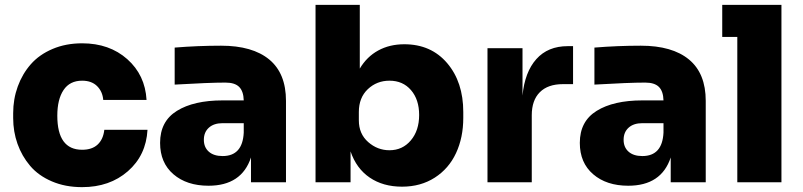

<svg xmlns="http://www.w3.org/2000/svg" viewBox="-20 -750 3303 790"><path d="M317.9 20Q248.5 20 193.4 -3.7Q138.2 -27.3 104 -67.6Q69.8 -107.9 52 -158.2Q34.2 -208.5 34.2 -264.2V-284.2Q34.2 -342.3 53 -394Q71.8 -445.8 106.7 -485.6Q141.6 -525.4 196.3 -548.6Q251 -571.8 317.9 -571.8Q430.2 -571.8 503.7 -506.6Q577.1 -441.4 583 -338.9H404.8Q401.9 -373.5 379.4 -395.8Q356.9 -418 317.9 -418Q267.1 -418 241.5 -379.6Q215.8 -341.3 215.8 -273.9Q215.8 -133.8 317.9 -133.8Q358.9 -133.8 381.8 -155.3Q404.8 -176.8 409.2 -215.8H586.9Q581.1 -110.8 506.1 -45.4Q431.2 20 317.9 20Z M837.9 14.2Q748.5 14.2 693.6 -33Q638.7 -80.1 638.7 -162.1Q638.7 -251 708 -293.9Q777.3 -336.9 896 -336.9H982.9Q981.9 -374.5 964.1 -392.3Q946.3 -410.2 907.7 -410.2Q840.8 -410.2 698.7 -401.9V-554.2Q794.4 -562 889.6 -562Q1019 -562 1087.9 -505.1Q1156.7 -448.2 1156.7 -335V0H1012.7V-102.1Q974.1 14.2 837.9 14.2ZM896 -107.9Q978 -107.9 982.9 -204.1V-243.2H896Q859.9 -243.2 839.4 -224.6Q818.8 -206.1 818.8 -174.8Q818.8 -144 839.1 -126Q859.4 -107.9 896 -107.9Z M1634.3 18.1Q1556.2 18.1 1501.2 -19.3Q1446.3 -56.6 1422.4 -127V0H1278.3V-730H1460.4V-467.8Q1489.3 -516.6 1536.1 -542.2Q1583 -567.9 1643.6 -567.9Q1753.9 -567.9 1820.1 -490Q1886.2 -412.1 1886.2 -289.1V-265.1Q1886.2 -184.1 1856.4 -120.1Q1826.7 -56.2 1768.8 -19Q1710.9 18.1 1634.3 18.1ZM1582.5 -131.8Q1636.2 -131.8 1670.4 -172.4Q1704.6 -212.9 1704.6 -276.9Q1704.6 -340.3 1671.1 -379.2Q1637.7 -418 1582.5 -418Q1530.3 -418 1493.4 -383.1Q1456.5 -348.1 1456.5 -289.1V-254.9Q1456.5 -199.2 1494.9 -165.5Q1533.2 -131.8 1582.5 -131.8Z M2168 0H1985.8V-551.8H2129.9V-356.9Q2139.2 -453.6 2186.8 -506.8Q2234.4 -560.1 2315.9 -560.1H2337.9V-403.8H2295.9Q2234.4 -403.8 2201.2 -370.6Q2168 -337.4 2168 -275.9Z M2564.9 14.2Q2475.6 14.2 2420.7 -33Q2365.7 -80.1 2365.7 -162.1Q2365.7 -251 2435.1 -293.9Q2504.4 -336.9 2623 -336.9H2710Q2709 -374.5 2691.2 -392.3Q2673.3 -410.2 2634.8 -410.2Q2567.9 -410.2 2425.8 -401.9V-554.2Q2521.5 -562 2616.7 -562Q2746.1 -562 2814.9 -505.1Q2883.8 -448.2 2883.8 -335V0H2739.7V-102.1Q2701.2 14.2 2564.9 14.2ZM2623 -107.9Q2705.1 -107.9 2710 -204.1V-243.2H2623Q2586.9 -243.2 2566.4 -224.6Q2545.9 -206.1 2545.9 -174.8Q2545.9 -144 2566.2 -126Q2586.4 -107.9 2623 -107.9Z M3195.3 0H3013.7V-598.1H2951.7V-730H3195.3Z"/></svg>

Font: Sora ExtraBold
Style: Regular
Weight: 800
Designer: Jonathan Barnbrook, Julián Moncada
Foundry: Barnbrook Fonts
Version: Version 2.000